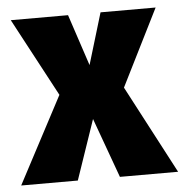

<svg xmlns="http://www.w3.org/2000/svg" viewBox="-59 -576 595 618"><g transform="rotate(-5 238.5 -266.5)"><path d="M342 -285 492 0H304L234 -193L168 0H-15L133 -280L-2 -533H183L238 -367L288 -533H466Z"/></g></svg>

Font: Fira Sans Condensed ExtraBold
Style: Regular
Weight: 800
Width: 3
Designer: Carrois Corporate & Edenspiekermann AG
Foundry: Carrois Corporate GbR & Edenspiekermann AG
Version: Version 4.203